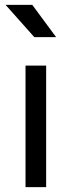

<svg xmlns="http://www.w3.org/2000/svg" viewBox="-20 -770 291 790"><path d="M2.9 -750H112.8L210.9 -617.2H121.1ZM85 0V-500H169.9V0Z"/></svg>

Font: Carme
Style: Regular
Weight: 400
Version: 1.000